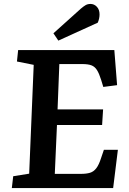

<svg xmlns="http://www.w3.org/2000/svg" viewBox="-20 -954 654 974"><path d="M151 -625 66 -642 72 -700H560L574 -522L504 -513L493 -549Q483 -581 472 -598.5Q461 -616 444 -622.5Q427 -629 398 -629H281L272 -399H503L498 -320H269L258 -72H391Q418 -72 436.5 -77.5Q455 -83 468.5 -100.5Q482 -118 493 -153L507 -194H578L554 0H40L47 -60L128 -73ZM390 -910Q404 -922 414.5 -928Q425 -934 439 -934Q458 -934 471.5 -919.5Q485 -905 485 -881Q485 -860 476 -839L276 -748L251 -785Z"/></svg>

Font: Literata 12pt SemiBold
Style: Italic
Weight: 600
Italic angle: -2°
Designer: Latin by Veronika Burian and Jose Scaglione. Greek by Irene Vlachou. Cyrillic by Vera Evstafieva
Foundry: TypeTogether
Version: Version 3.002